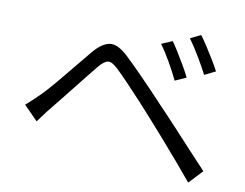

<svg xmlns="http://www.w3.org/2000/svg" viewBox="-76 -831 1152 903"><g transform="rotate(10 500.0 -379.0)"><path d="M688 -674.8Q700.2 -657.7 717.8 -629.6Q735.4 -601.6 752.9 -571.3Q770.5 -541 782.2 -517.1L729 -493.2Q710.9 -531.2 685.5 -575.7Q660.2 -620.1 636.2 -652.8ZM814.9 -726.1Q828.1 -709 846.4 -680.9Q864.7 -652.8 882.8 -622.8Q900.9 -592.8 913.1 -569.8L860.8 -543.9Q841.3 -582 815.2 -625.5Q789.1 -668.9 765.1 -702.1ZM56.2 -259.8Q74.7 -275.9 90.1 -290.3Q105.5 -304.7 125 -324.2Q148.9 -348.6 183.8 -390.1Q218.8 -431.6 255.6 -477.1Q292.5 -522.5 323.2 -559.1Q362.8 -605.5 399.7 -610.8Q436.5 -616.2 486.8 -568.8Q517.1 -540.5 553.7 -503.4Q590.3 -466.3 626.7 -428.2Q663.1 -390.1 691.9 -358.9Q726.1 -323.7 768.1 -278.1Q810.1 -232.4 853.8 -185.3Q897.5 -138.2 936 -97.2L875 -32.2Q838.9 -75.7 799.1 -122.3Q759.3 -168.9 720.5 -213.1Q681.6 -257.3 648.9 -293.9Q620.1 -326.7 583 -366.9Q545.9 -407.2 511 -443.6Q476.1 -480 454.1 -501Q424.8 -529.3 406 -527.3Q387.2 -525.4 360.8 -493.2Q342.3 -470.7 318.1 -440.4Q293.9 -410.2 268.6 -377.9Q243.2 -345.7 219.7 -316.4Q196.3 -287.1 179.2 -266.1Q164.1 -248 149.2 -227.5Q134.3 -207 123 -191.9Z"/></g></svg>

Font: Shanggu Mono N
Style: Regular
Weight: 350
Designer: GuiWonder
Version: Version 1.021